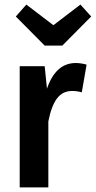

<svg xmlns="http://www.w3.org/2000/svg" viewBox="-20 -818 418 838"><path d="M252 -619H175L49 -746L95 -798L213 -708L331 -798L378 -746ZM185 -431Q223 -543 311 -543Q332 -543 358 -536L337 -415Q316 -421 295 -421Q253 -421 228.5 -388Q204 -355 191 -288V0H66V-529H175Z"/></svg>

Font: Fira Sans Condensed Medium
Style: Regular
Weight: 500
Width: 3
Designer: Carrois Corporate & Edenspiekermann AG
Foundry: Carrois Corporate GbR & Edenspiekermann AG
Version: Version 4.203;PS 004.203;hotconv 1.0.88;makeotf.lib2.5.64775